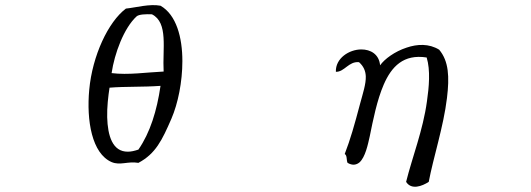

<svg xmlns="http://www.w3.org/2000/svg" viewBox="-20 -648 2040 738"><path d="M681 -413C681 -504 658 -591 597 -626C555 -634 503 -619 464 -615C396 -564 335 -434 323 -303C312 -185 333 -58 409 -25C442 -11 471 -29 512 -22C578 -57 603 -109 639 -192C664 -250 681 -333 681 -413ZM609 -373C543 -370 473 -359 409 -367C420 -442 456 -540 505 -585C514 -593 540 -594 564 -593C628 -561 604 -459 609 -373ZM597 -318C583 -222 557 -138 512 -73C497 -68 484 -65 472 -65C412 -64 394 -127 392 -197C391 -236 396 -278 401 -311C462 -316 529 -313 597 -318Z M1698 -271C1708 -353 1705 -413 1668 -457C1629 -481 1584 -479 1543 -465C1497 -450 1458 -421 1441 -397C1437 -440 1404 -458 1369 -458C1322 -458 1269 -424 1271 -372C1304 -371 1320 -413 1360 -409C1378 -393 1385 -375 1386 -355C1387 -325 1375 -290 1364 -249C1342 -166 1327 -113 1305 -56C1315 -51 1311 -32 1316 -22C1335 -11 1350 -14 1362 -24C1384 -44 1394 -92 1401 -123C1414 -187 1429 -263 1455 -323C1485 -392 1531 -441 1620 -427C1635 -378 1629 -313 1621 -258C1606 -148 1565 -45 1541 51C1561 83 1602 68 1628 51C1645 -40 1685 -162 1698 -271Z"/></svg>

Font: Yuji Syuku Std R
Style: Regular
Weight: 400
Designer: Kataoka Yuji
Foundry: Kinuta Font Factory
Version: Version 3.000;hotconv 1.0.111;makeotfexe 2.5.65597